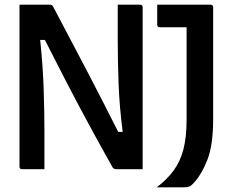

<svg xmlns="http://www.w3.org/2000/svg" viewBox="-20 -720 990 817"><path d="M169 0H74Q63 0 63 -11V-700H190Q198 -700 200.5 -698.5Q203 -697 207 -690Q274 -564 345 -428Q416 -292 483 -159H502Q488 -269 484.5 -365Q481 -461 481 -554V-700H576Q587 -700 587 -689V0H474Q464 0 459 -8Q401 -111 352 -202Q303 -293 259 -378Q215 -463 171 -550H151Q163 -433 166 -336Q169 -239 169 -162ZM647 77Q692 43 720 4Q748 -35 761 -86.5Q774 -138 774 -211V-604H660Q649 -604 649 -615V-700H876Q887 -700 887 -689V-212Q887 -104 863 -41.5Q839 21 804 59Q794 70 786 73.5Q778 77 764 77Z"/></svg>

Font: Recursive Sn Lnr St Med
Style: Regular
Weight: 500
Version: Version 1.085;hotconv 1.1.0;makeotfexe 2.6.0; ttfautohint (v